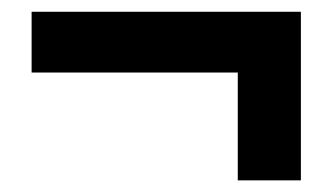

<svg xmlns="http://www.w3.org/2000/svg" viewBox="-20 -402 568 328"><path d="M386.2 -93.9V-278.1H34V-381.9H494V-93.9Z"/></svg>

Font: Source Sans 3 VF
Style: Regular
Weight: 200
Designer: Paul D. Hunt
Foundry: Adobe
Version: Version 3.046;hotconv 1.0.118;makeotfexe 2.5.65603